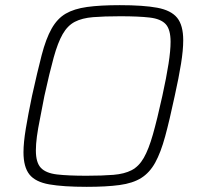

<svg xmlns="http://www.w3.org/2000/svg" viewBox="-20 -716 768 744"><path d="M316 8Q225 8 171 -1.5Q117 -11 94 -40Q71 -69 71 -126Q71 -163 80 -217.5Q89 -272 104 -344Q125 -439 141.5 -502.5Q158 -566 180 -605Q202 -644 234.5 -663Q267 -682 317.5 -689Q368 -696 444 -696Q536 -696 589.5 -686Q643 -676 666.5 -647Q690 -618 690 -560Q690 -522 681.5 -469Q673 -416 657 -344Q637 -250 620 -187.5Q603 -125 581.5 -86Q560 -47 527.5 -26.5Q495 -6 443.5 1Q392 8 316 8ZM315 -35Q377 -35 419.5 -38.5Q462 -42 490 -56.5Q518 -71 537 -104Q556 -137 572.5 -195Q589 -253 609 -344Q625 -417 633 -468.5Q641 -520 641 -554Q641 -602 622 -622.5Q603 -643 560 -648Q517 -653 446 -653Q383 -653 340.5 -649.5Q298 -646 270 -631.5Q242 -617 223 -584Q204 -551 188 -493Q172 -435 152 -344Q143 -295 135 -256Q127 -217 123 -187Q119 -157 119 -133Q119 -86 138.5 -65.5Q158 -45 201 -40Q244 -35 315 -35Z"/></svg>

Font: Saira Thin ExtraLight
Style: Italic
Weight: 250
Italic angle: -12°
Version: Version 1.101